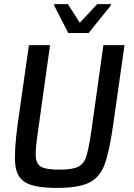

<svg xmlns="http://www.w3.org/2000/svg" viewBox="-20 -908 651 936"><path d="M48 0ZM587 -688 532 -302Q513 -167 489.5 -105Q466 -43 414.5 -17.5Q363 8 257 8Q151 8 106 -17.5Q61 -43 54.5 -105.5Q48 -168 66 -302L121 -688H224L165 -267Q152 -180 154.5 -144Q157 -108 181 -94.5Q205 -81 269 -81Q332 -81 360 -94.5Q388 -108 400 -143.5Q412 -179 425 -267L484 -688ZM313 -747 244 -881 245 -888H311L369 -797L454 -888H521L520 -881L412 -747Z"/></svg>

Font: Assailand Medium
Style: Italic
Weight: 500
Italic angle: -8°
Designer: Hector Gatti with collaboration of the Omnibus-Type team
Foundry: Omnibus-Type
Version: Version 0.072;October 19, 2019;FontCreator 12.0.0.2547 64-bi